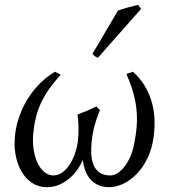

<svg xmlns="http://www.w3.org/2000/svg" viewBox="-20 -758 709 798"><path d="M618.2 -187Q611.3 -137.7 592.3 -99.1Q573.2 -60.5 547.4 -34.2Q521.5 -7.8 491.7 6.1Q461.9 20 433.1 20Q407.2 20 387.9 11Q368.7 2 355.2 -13.4Q341.8 -28.8 334.2 -49.6Q326.7 -70.3 324.2 -94.2Q317.9 -77.6 304.9 -57.6Q292 -37.6 272.9 -20.5Q253.9 -3.4 229.2 8.3Q204.6 20 174.8 20Q140.6 20 113.5 2.2Q86.4 -15.6 68.6 -46.6Q50.8 -77.6 43.9 -119.1Q37.1 -160.6 43.9 -208Q49.8 -247.1 64 -284.2Q78.1 -321.3 99.6 -354Q121.1 -386.7 148.7 -413.8Q176.3 -440.9 209 -460Q210.4 -458.5 213.6 -457Q216.8 -455.6 220.5 -453.9Q224.1 -452.1 227.3 -450.2Q230.5 -448.2 231.9 -446.3Q203.1 -415.5 183.6 -387.2Q164.1 -358.9 151.1 -331.5Q138.2 -304.2 130.9 -276.9Q123.5 -249.5 120.1 -220.2Q114.3 -176.8 119.1 -141.4Q124 -106 136 -81.1Q147.9 -56.2 165 -42.5Q182.1 -28.8 201.2 -28.8Q222.2 -28.8 239.3 -41.5Q256.3 -54.2 269.5 -74.2Q282.7 -94.2 291.3 -118.9Q299.8 -143.6 303.2 -167Q305.2 -184.6 305.9 -201.9Q306.6 -219.2 306.2 -234.6Q305.7 -250 304.4 -262.2Q303.2 -274.4 302.2 -281.7Q323.2 -289.6 344.2 -298.8Q365.2 -308.1 380.9 -315.4Q384.8 -310.5 390.1 -305.4Q395.5 -300.3 395.5 -300.3Q395.5 -300.3 391.4 -290.3Q387.2 -280.3 381.3 -262.9Q375.5 -245.6 369.6 -221.7Q363.8 -197.8 360.8 -169.9Q358.4 -146 359.1 -120.8Q359.9 -95.7 367.7 -75.2Q375.5 -54.7 392.3 -41.7Q409.2 -28.8 439 -28.8Q452.6 -28.8 467.5 -37.8Q482.4 -46.9 495.8 -63.5Q509.3 -80.1 520.3 -104Q531.2 -127.9 537.1 -157.2Q545.4 -197.8 548.1 -233.6Q550.8 -269.5 547.1 -304Q543.5 -338.4 533.4 -373.8Q523.4 -409.2 505.9 -449.2Q509.8 -453.1 518.8 -455.3Q527.8 -457.5 532.7 -460Q585.4 -412.1 607.9 -343.3Q630.4 -274.4 618.2 -187ZM387.2 -518.1Q379.9 -520.5 375.7 -523.4Q371.6 -526.4 364.3 -534.2L470.2 -713.9Q478 -716.8 488.8 -720.2Q499.5 -723.6 511 -726.8Q522.5 -730 533.9 -732.7Q545.4 -735.4 554.2 -737.8L566.4 -721.2Z"/></svg>

Font: GentiumAlt
Style: Italic
Weight: 400
Italic angle: -7°
Designer: J. Victor Gaultney
Version: Version 1.02; 2005; OFL release